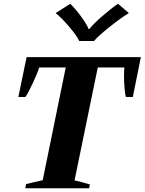

<svg xmlns="http://www.w3.org/2000/svg" viewBox="-20 -1005 772 1025"><path d="M277 -935 355 -985Q382 -959 412.5 -917.5Q443 -876 453 -850H457Q478 -877 525 -918Q572 -959 610 -985L668 -935Q630 -913 566 -862Q502 -811 482 -786H403Q392 -812 349 -862.5Q306 -913 277 -935ZM119 -22Q157 -32 208 -43L331 -645H189Q182 -619 155 -561Q128 -503 115 -487H78L122 -700H732L689 -487H652Q648 -499 645 -533.5Q642 -568 642 -602Q642 -625 644 -645H502L378 -42Q409 -36 460 -20L456 0H115Z"/></svg>

Font: Trirong ExtraBold
Style: Italic
Weight: 800
Italic angle: -12°
Designer: Katatrad Team
Foundry: CadsonDemak
Version: Version 1.001